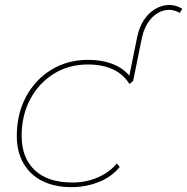

<svg xmlns="http://www.w3.org/2000/svg" viewBox="-20 -766 769 789"><path d="M274 3Q204 3 153.5 -22.5Q103 -48 76 -95.5Q49 -143 49 -207Q49 -298 87 -368.5Q125 -439 191 -479.5Q257 -520 342 -520Q407 -520 454.5 -498Q502 -476 527 -433L512 -421Q486 -462 443 -481.5Q400 -501 341 -501Q262 -501 200.5 -462.5Q139 -424 104 -358Q69 -292 69 -208Q69 -117 123 -66.5Q177 -16 277 -16Q333 -16 381 -36.5Q429 -57 460 -94L472 -80Q440 -40 387 -18.5Q334 3 274 3ZM507 -433 544 -615Q552 -654 571 -683Q590 -712 616 -728Q642 -744 671.5 -745.5Q701 -747 729 -730L719 -713Q687 -731 654.5 -723Q622 -715 597.5 -685.5Q573 -656 563 -610L527 -433Z"/></svg>

Font: Montserrat Thin Thin
Style: Italic
Weight: 250
Italic angle: -11.3°
Version: Version 9.000